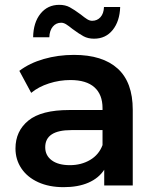

<svg xmlns="http://www.w3.org/2000/svg" viewBox="-20 -767 647 794"><path d="M529 -313V0H411V-65Q388 -30 345.5 -11.5Q303 7 243 7Q183 7 138 -13.5Q93 -34 68.5 -70.5Q44 -107 44 -153Q44 -225 97.5 -268.5Q151 -312 266 -312H404V-320Q404 -376 370.5 -406Q337 -436 271 -436Q226 -436 182.5 -422Q139 -408 109 -383L60 -474Q102 -506 161 -523Q220 -540 286 -540Q404 -540 466.5 -483.5Q529 -427 529 -313ZM404 -167V-229H275Q167 -229 167 -158Q167 -124 194 -104Q221 -84 269 -84Q316 -84 352.5 -105.5Q389 -127 404 -167ZM280 -647Q264 -660 253.5 -666.5Q243 -673 233 -673Q212 -673 198.5 -657Q185 -641 184 -613H117Q118 -674 147.5 -710.5Q177 -747 225 -747Q250 -747 268.5 -737Q287 -727 314 -707Q330 -694 340.5 -687.5Q351 -681 361 -681Q382 -681 395.5 -696Q409 -711 410 -738H477Q475 -679 446 -643Q417 -607 369 -607Q344 -607 325.5 -617Q307 -627 280 -647Z"/></svg>

Font: APTA Sans SemiBold
Style: Bold
Weight: 600
Version: Version 7.200